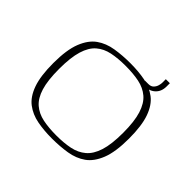

<svg xmlns="http://www.w3.org/2000/svg" viewBox="-134 -681 840 840"><g transform="rotate(45 286.0 -261.0)"><path d="M281 7Q231 7 189.5 -1Q148 -9 117 -32.5Q86 -56 69 -103.5Q52 -151 52 -231Q52 -313 71 -361Q90 -409 122.5 -432Q155 -455 199 -462Q243 -469 291 -469Q341 -469 382.5 -461Q424 -453 455 -429.5Q486 -406 503 -358.5Q520 -311 520 -231Q520 -149 501 -101Q482 -53 449.5 -30Q417 -7 373.5 0Q330 7 281 7ZM285 -16Q332 -16 368.5 -23.5Q405 -31 431 -53Q457 -75 470.5 -117.5Q484 -160 484 -231Q484 -301 470.5 -344Q457 -387 431 -409Q405 -431 368.5 -438.5Q332 -446 285 -446Q238 -446 201.5 -438.5Q165 -431 139.5 -409Q114 -387 101 -344Q88 -301 88 -231Q88 -160 101 -117.5Q114 -75 139.5 -53Q165 -31 201.5 -23.5Q238 -16 285 -16ZM395 -441 390 -460H411Q427 -460 435.5 -469Q444 -478 447 -489Q450 -500 450 -506V-529H475V-509Q475 -476 453.5 -457.5Q432 -439 395 -441Z"/></g></svg>

Font: Genos ExtraLight
Style: Regular
Weight: 250
Designer: Robert E. Leuschke
Foundry: Robert E. Leuschke
Version: Version 1.010